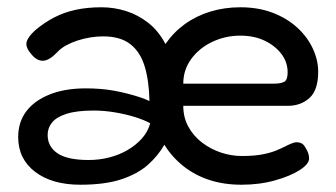

<svg xmlns="http://www.w3.org/2000/svg" viewBox="-20 -494 924 528"><path d="M259 -474Q294 -474 327 -463.5Q360 -453 388 -431Q416 -409 435 -373Q457 -405 488 -427.5Q519 -450 558 -462Q597 -474 641 -474Q690 -474 729.5 -459Q769 -444 797 -418.5Q825 -393 840 -361Q855 -329 855 -297Q855 -246 831 -224.5Q807 -203 772 -203H484Q484 -171 498 -145.5Q512 -120 535.5 -102Q559 -84 587.5 -74.5Q616 -65 645 -65Q679 -65 702 -69.5Q725 -74 740.5 -80.5Q756 -87 767.5 -93Q779 -99 789 -102Q798 -104 806.5 -101Q815 -98 820 -88Q825 -80 827.5 -73Q830 -66 830 -58Q830 -43 804.5 -26.5Q779 -10 736.5 2Q694 14 644 14Q596 14 556 1Q516 -12 484.5 -37Q453 -62 432 -96Q415 -66 387 -41Q359 -16 314 -1Q269 14 201 14Q123 14 76.5 -21.5Q30 -57 30 -117Q30 -158 52 -187.5Q74 -217 116 -234Q158 -251 216 -251Q235 -251 255 -249.5Q275 -248 294 -244.5Q313 -241 330.5 -236.5Q348 -232 363.5 -227Q379 -222 391 -216Q390 -271 378 -311Q366 -351 338.5 -372.5Q311 -394 263 -394Q246 -394 228 -391Q210 -388 193 -382.5Q176 -377 161.5 -369Q147 -361 137 -350Q116 -328 99 -327Q82 -326 67 -344Q50 -363 53 -377.5Q56 -392 77 -411Q102 -432 129 -446Q156 -460 188 -467Q220 -474 259 -474ZM484 -264H734Q752 -264 761.5 -269Q771 -274 771 -295Q771 -323 754 -345.5Q737 -368 708 -382Q679 -396 641 -396Q600 -396 564 -379Q528 -362 506 -332Q484 -302 484 -264ZM224 -54Q253 -54 280.5 -61Q308 -68 331 -81.5Q354 -95 370.5 -113.5Q387 -132 393 -155Q377 -164 351.5 -172Q326 -180 296 -185Q266 -190 238 -190Q191 -190 163 -181Q135 -172 123 -157Q111 -142 111 -123Q111 -91 138 -72.5Q165 -54 224 -54Z"/></svg>

Font: Fredoka Light
Style: Regular
Weight: 400
Version: Version 2.001